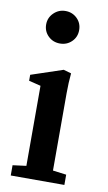

<svg xmlns="http://www.w3.org/2000/svg" viewBox="-83 -750 446 792"><g transform="rotate(10 140.5 -354.0)"><path d="M126 -571.3Q96.7 -571.3 76.7 -590.8Q56.6 -610.4 56.6 -639.2Q56.6 -667.5 77.1 -687.5Q97.7 -707.5 126 -707.5Q154.8 -707.5 174.8 -688Q194.8 -668.5 194.8 -639.2Q194.8 -610.4 174.8 -590.8Q154.8 -571.3 126 -571.3ZM21 0V-43L77.6 -50.3V-385.7L27.8 -397.9V-422.9L160.6 -467.3L192.9 -458Q189 -418 189 -375V-50.3L245.6 -43V0Z"/></g></svg>

Font: Elstob 6pt SemiBold
Style: Regular
Weight: 600
Designer: Peter S. Baker
Version: Version 1.015